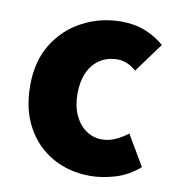

<svg xmlns="http://www.w3.org/2000/svg" viewBox="-71 -648 679 728"><g transform="rotate(10 268.5 -284.5)"><path d="M323 14Q243 14 179 -21.5Q115 -57 77.5 -124Q40 -191 40 -285Q40 -379 81.5 -445.5Q123 -512 191.5 -547.5Q260 -583 339 -583Q391 -583 432 -566.5Q473 -550 505 -522L422 -409Q403 -425 385.5 -432Q368 -439 350 -439Q311 -439 282 -420Q253 -401 237.5 -366.5Q222 -332 222 -285Q222 -238 238 -203Q254 -168 281.5 -149Q309 -130 343 -130Q370 -130 395 -141.5Q420 -153 442 -170L511 -53Q469 -16 418.5 -1Q368 14 323 14Z"/></g></svg>

Font: Noto Sans SC Black
Style: Regular
Weight: 900
Designer: Ryoko NISHIZUKA  (kana, bopomofo & ideographs); Paul D. Hunt (Latin, Greek & Cyrillic); Sandoll Communications , Soo-you
Foundry: Adobe
Version: Version 2.004-H2;hotconv 1.0.118;makeotfexe 2.5.65603